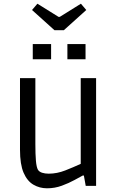

<svg xmlns="http://www.w3.org/2000/svg" viewBox="-20 -1004 640 1037"><path d="M234 13Q194 13 160.5 -6.5Q127 -26 107.5 -71Q88 -116 88 -195V-582H171V-226Q171 -171 174 -136Q177 -101 185 -87Q192 -76 207.5 -71Q223 -66 243 -66Q288 -66 332.5 -83.5Q377 -101 416 -119V-582H499V0H443L433 -56H427Q412 -48 382 -31.5Q352 -15 314 -1Q276 13 234 13ZM157 -684V-766H256V-684ZM344 -684V-766H442V-684ZM274 -841 153 -950 182 -984 296 -913H303L417 -984L446 -950L325 -841Z"/></svg>

Font: Ruda
Style: Regular
Weight: 400
Designer: Mariela Monsalve and Angelina Sanchez
Foundry: Mariela Monsalve and Angelina Sanchez
Version: Version 2.000